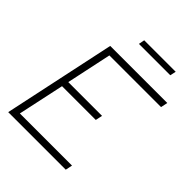

<svg xmlns="http://www.w3.org/2000/svg" viewBox="-238 -997 1130 1130"><g transform="rotate(45 326.5 -432.5)"><path d="M29 0 178 -700H653L644 -657H214L154 -375H435L426 -332H145L83 -43H517L508 0ZM289 -828 296 -865H558L550 -828Z"/></g></svg>

Font: Red Hat Display VF
Style: Italic
Weight: 300
Italic angle: -12°
Designer: Pentagram, MCKL
Foundry: Pentagram, MCKL
Version: Version 1.023